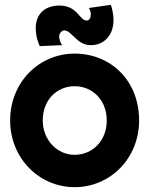

<svg xmlns="http://www.w3.org/2000/svg" viewBox="-20 -765 619 795"><path d="M556 -266C556 -433 437 -543 289 -543C142 -543 22 -425 22 -266C22 -110 142 10 289 10C437 10 556 -110 556 -266ZM422 -266C422 -181 362 -124 289 -124C216 -124 157 -186 157 -266C157 -352 216 -408 289 -408C362 -408 422 -352 422 -266ZM348 -732C353 -724 356 -715 356 -706C356 -691 350 -680 339 -680C308 -680 302 -742 226 -742C166 -742 128 -707 128 -649C128 -604 145 -574 145 -574L237 -578C230 -589 225 -601 225 -614C225 -625 234 -639 246 -639C278 -639 297 -578 356 -578C409 -578 450 -617 450 -682C450 -715 439 -745 439 -745Z"/></svg>

Font: Righteous
Style: Regular
Weight: 400
Designer: Astigmatic (AOETI)
Foundry: Astigmatic (AOETI)
Version: Version 1.000